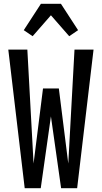

<svg xmlns="http://www.w3.org/2000/svg" viewBox="-20 -998 540 1018"><path d="M111 0 24 -735H125L158 -131L208 -529H292L342 -131L375 -735H476L389 0H304L250 -381L196 0ZM153 -806 106 -838 197 -978H303L394 -838L347 -806L250 -917Z"/></svg>

Font: Iosevka SS18 Semibold
Style: Regular
Weight: 600
Monospace: yes
Designer: Belleve Invis
Foundry: Belleve Invis
Version: Version 25.1.1; ttfautohint (v1.8.4)